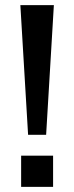

<svg xmlns="http://www.w3.org/2000/svg" viewBox="-20 -725 288 745"><path d="M89 -202 59 -705H189L159 -202ZM62 0V-121H186V0Z"/></svg>

Font: NunitoSans_10ptSemiBold
Style: Regular
Weight: 600
Designer: Vernon Adams
Foundry: Vernon Adams
Version: Version 3.101;gftools[0.9.27]